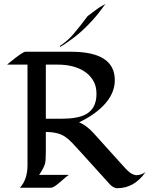

<svg xmlns="http://www.w3.org/2000/svg" viewBox="-20 -970 772 992"><path d="M347.7 -702.6Q573.2 -702.6 573.2 -555.7Q573.2 -484.4 512.7 -422.9Q464.8 -374.5 388.7 -337.9Q426.8 -322.8 463.9 -281.7Q474.1 -270 485.4 -257.8L612.3 -117.2Q645.5 -79.6 660.4 -72.3Q675.3 -64.9 685.1 -64.9Q707.5 -64.9 731.9 -80.6Q673.3 2.4 586.4 2.4Q564.5 2.4 543 -22.5Q537.6 -28.8 531.7 -35.2L401.4 -179.2Q373.5 -210 354 -230.7Q334.5 -251.5 315.4 -264.2Q279.3 -288.1 216.8 -288.1V-189.5Q216.8 -141.6 212.9 -125.5Q206.5 -101.6 182.1 -66.4H338.4Q332 -65.4 318.1 -53.2Q304.2 -41 294.4 -32.5Q284.7 -23.9 275.4 -16.6Q253.4 0 243.7 0H83Q122.1 -43 122.1 -116.7V-636.2H16.6L35.2 -651.4Q97.7 -702.6 111.3 -702.6ZM478.5 -484.9Q478.5 -526.9 460.4 -555.7Q442.4 -584.5 413.6 -602.5Q359.9 -636.2 277.3 -636.2H216.8V-356.4H293Q380.4 -356.4 421.9 -378.4Q478.5 -408.2 478.5 -484.9ZM290 -727.1V-732.9Q328.6 -758.3 356.9 -791Q391.1 -830.6 432.6 -886.7Q433.1 -887.7 460.4 -907.7Q487.8 -927.7 490.7 -929.9Q493.7 -932.1 500 -935.5Q506.3 -939 512.2 -942.4Q518.1 -945.8 524.9 -949.7Q511.7 -932.6 497.3 -912.8Q482.9 -893.1 459.5 -867.2Q408.2 -810.5 361.1 -775.4Q314 -740.2 290 -727.1Z"/></svg>

Font: Fondamento
Style: Regular
Weight: 400
Version: Version 1.000